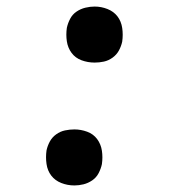

<svg xmlns="http://www.w3.org/2000/svg" viewBox="-20 -558 540 586"><path d="M269 -367Q248 -367 229 -374Q210 -381 198.5 -396.5Q187 -412 184 -432Q181 -452 184 -473Q187 -487 194 -500.5Q201 -514 213.5 -522.5Q226 -531 240.5 -534.5Q255 -538 269 -538Q289 -538 308 -530.5Q327 -523 338.5 -508Q350 -493 353 -472.5Q356 -452 353 -431Q350 -417 343 -404Q336 -391 323.5 -382Q311 -373 297 -370Q283 -367 269 -367ZM207 8Q186 8 167 0.5Q148 -7 136.5 -22Q125 -37 122 -57.5Q119 -78 122 -99Q125 -113 132 -126Q139 -139 151.5 -148Q164 -157 178.5 -160Q193 -163 207 -163Q227 -163 246 -156Q265 -149 276.5 -133.5Q288 -118 291 -98Q294 -78 291 -57Q288 -43 281 -29.5Q274 -16 261.5 -7.5Q249 1 235 4.5Q221 8 207 8Z"/></svg>

Font: Iosevka Curly Medium Oblique
Style: Regular
Weight: 500
Italic angle: -9°
Monospace: yes
Designer: Belleve Invis
Foundry: Belleve Invis
Version: Version 11.1.0; ttfautohint (v1.8.3)